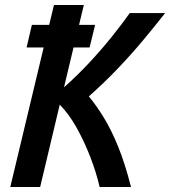

<svg xmlns="http://www.w3.org/2000/svg" viewBox="-20 -745 678 765"><path d="M21 0 154 -556H86L107 -646H176L195 -725H314L295 -646H359L337 -556H273L235 -397Q288 -444 336 -495.5Q384 -547 425 -598Q466 -649 497 -693H638Q598 -642 550.5 -585Q503 -528 448 -470.5Q393 -413 334 -361Q363 -326 393 -277.5Q423 -229 450.5 -161.5Q478 -94 502 0H377Q363 -60 339 -121.5Q315 -183 284.5 -237.5Q254 -292 218 -328L140 0Z"/></svg>

Font: Ubuntu Sans Mono SemiBold
Style: Italic
Weight: 600
Italic angle: -13.5°
Monospace: yes
Designer: Dalton Maag Ltd
Foundry: Dalton Maag Ltd
Version: Version 1.006